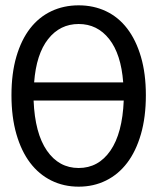

<svg xmlns="http://www.w3.org/2000/svg" viewBox="-20 -688 590 720"><path d="M23 -331Q23 -249 41.5 -185Q60 -121 93 -77.5Q126 -34 172.5 -11Q219 12 275 12Q331 12 377.5 -11Q424 -34 457 -77.5Q490 -121 508.5 -185Q527 -249 527 -331Q527 -412 508.5 -475Q490 -538 457 -581Q424 -624 377.5 -646Q331 -668 275 -668Q219 -668 172.5 -646Q126 -624 93 -581.5Q60 -539 41.5 -476Q23 -413 23 -331ZM444 -311Q439 -188 394 -123Q349 -58 275 -58Q201 -58 156 -123Q111 -188 106 -311ZM108 -379Q116 -485 160.5 -541.5Q205 -598 275 -598Q345 -598 389.5 -541.5Q434 -485 442 -379Z"/></svg>

Font: Codetta
Style: Regular
Weight: 400
Italic angle: -11°
Designer: Ulrich Proeller
Foundry: PROSA GmbH
Version: Version 2.00;September 29, 2018;FontCreator 11.5.0.2427 64-b